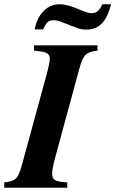

<svg xmlns="http://www.w3.org/2000/svg" viewBox="-52 -882 542 902"><path d="M51 -107C32 -36 17 -31 -32 -25V0H264V-25C207 -28 193 -37 193 -65C193 -81 196 -101 210 -152L322 -564C339 -627 357 -639 406 -644V-669H108V-644L140 -640C167 -637 182 -627 182 -607C182 -595 176 -565 168 -536ZM429 -862C414 -830 401 -820 378 -820C366 -820 351 -825 324 -836C283 -854 252 -862 227 -862C170 -862 124 -816 111 -744H151C164 -776 177 -787 199 -787C210 -787 224 -784 237 -779L296 -756C323 -745 334 -743 353 -743C413 -743 448 -778 470 -862Z"/></svg>

Font: XITS
Style: Bold Italic
Weight: 700
Italic angle: -16.33°
Designer: MicroPress Inc., with final additions and corrections provided by Coen Hoffman, Elsevier (retired)
Version: Version 1.105